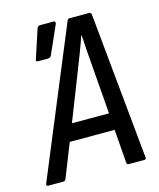

<svg xmlns="http://www.w3.org/2000/svg" viewBox="-124 -732 665 805"><g transform="rotate(-15 208.5 -329.5)"><path d="M-14 0Q-25 0 -21 -10L242 -645Q245 -655 253 -655H338Q347 -655 348 -645L410 -10Q412 0 402 0H336Q326 0 326 -10L315 -154H120L63 -10Q60 0 51 0ZM229 -431 149 -227H310L294 -431Q291 -466 288.5 -501.5Q286 -537 284 -572H282Q270 -537 256.5 -502Q243 -467 229 -431ZM79 -515Q68 -515 73 -527L113 -649Q116 -659 128 -659H184Q196 -659 191 -646L137 -524Q133 -515 121 -515Z"/></g></svg>

Font: Sofia Sans Condensed Medium
Style: Italic
Weight: 500
Italic angle: -9°
Designer: Botio Nikoltchev, Ani Petrova
Foundry: lettersoup
Version: Version 4.101; ttfautohint (v1.8.4.7-5d5b)